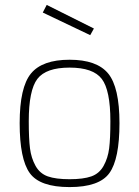

<svg xmlns="http://www.w3.org/2000/svg" viewBox="-20 -752 566 781"><path d="M106 -453Q152 -509 263 -509Q374 -509 420 -453Q466 -397 466 -251Q466 -105 425 -48Q384 9 263 9Q142 9 101 -48Q60 -105 60 -251Q60 -397 106 -453ZM429 -259Q429 -385 394 -431Q359 -477 263 -477Q167 -477 132 -431Q97 -385 97 -259Q97 -188 102 -148.5Q107 -109 124.5 -77.5Q142 -46 174.5 -34.5Q207 -23 263 -23Q319 -23 351.5 -34.5Q384 -46 401.5 -77.5Q419 -109 424 -148.5Q429 -188 429 -259ZM170 -732 362 -636 347 -609 154 -701Z"/></svg>

Font: Titillium Web ExtraLight
Style: Regular
Weight: 275
Version: Version 1.002;PS 57.000;hotconv 1.0.70;makeotf.lib2.5.55311